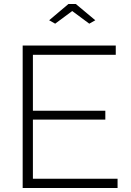

<svg xmlns="http://www.w3.org/2000/svg" viewBox="-20 -937 652 957"><path d="M566 -46V0H93V-710H557V-664H144V-385H505V-341H144V-46ZM225 -836 321 -917H358L455 -836L425 -819L340 -882L255 -819Z"/></svg>

Font: Raleway Light
Style: Regular
Weight: 300
Designer: Matt McInerney, Pablo Impallari, Rodrigo Fuenzalida
Foundry: Matt McInerney, Pablo Impallari, Rodrigo Fuenzalida
Version: Version 4.026